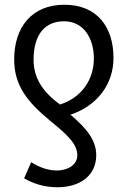

<svg xmlns="http://www.w3.org/2000/svg" viewBox="-20 -566 540 812"><path d="M252 -546C114 -546 40 -450 40 -315C40 -204 95 -135 196 -52C262 2 307 42 307 91C307 130 268 155 221 155C186 155 150 144 112 120L82 188C117 209 166 226 222 226C317 226 387 178 387 90C387 26 345 -24 278 -81C390 -118 460 -209 460 -321C460 -449 393 -546 252 -546ZM251 -476C335 -476 377 -402 377 -319C377 -231 327 -154 234 -124C155 -181 122 -242 122 -313C122 -418 168 -476 251 -476Z"/></svg>

Font: Noto Sans Mono ExtraCondensed
Style: Regular
Weight: 400
Width: 2
Designer: Monotype Design Team
Foundry: Monotype Imaging Inc.
Version: Version 2.014